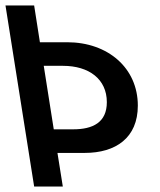

<svg xmlns="http://www.w3.org/2000/svg" viewBox="-41 -680 584 700"><path d="M83.5 0H188L168.5 -122.5H268C380.5 -122.5 461.5 -177 461.5 -295C461.5 -432 352.5 -526 204 -526H104.5L83.5 -660H-21ZM118.5 -440H188.5C283.5 -440 348.5 -391.5 348.5 -307.5C348.5 -233.5 297.5 -208.5 225.5 -208.5H155Z"/></svg>

Font: Font.Observer
Style: Regular
Weight: 500
Italic angle: 9°
Version: Version 1.001;FEAKit 1.0